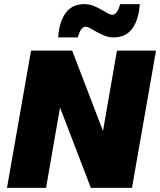

<svg xmlns="http://www.w3.org/2000/svg" viewBox="-20 -914 779 934"><path d="M14 0 131 -668H331L481 -277L549 -668H739L622 0H422L272 -391L204 0ZM263 -732Q268 -808 299.5 -851Q331 -894 390 -894Q413 -894 433.5 -886Q454 -878 471.5 -868Q489 -858 503 -850Q517 -842 527 -842Q539 -842 549 -856.5Q559 -871 564 -894H660Q655 -818 623.5 -775Q592 -732 533 -732Q510 -732 489.5 -740Q469 -748 451.5 -758Q434 -768 420 -776Q406 -784 396 -784Q384 -784 374 -769.5Q364 -755 359 -732Z"/></svg>

Font: Gantari Black
Style: Italic
Weight: 900
Italic angle: -10°
Version: Version 1.000